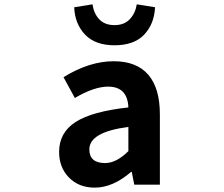

<svg xmlns="http://www.w3.org/2000/svg" viewBox="-20 -859 1040 893"><path d="M420.9 13.7Q346.7 13.7 300.8 -33.2Q254.9 -80.1 254.9 -152.3Q254.9 -242.2 331.5 -291.5Q408.2 -340.8 577.1 -359.4Q573.2 -456.1 482.4 -456.1Q418 -456.1 328.1 -403.3L275.4 -500Q395.5 -574.2 508.8 -574.2Q615.2 -574.2 669.4 -511.7Q723.6 -449.2 723.6 -327.1V0H604.5L592.8 -59.6H589.8Q504.9 13.7 420.9 13.7ZM468.8 -100.6Q521.5 -100.6 577.1 -156.2V-268.6Q395.5 -245.1 395.5 -164.1Q395.5 -100.6 468.8 -100.6ZM512.7 -648.4Q422.9 -648.4 375.5 -698.2Q328.1 -748 325.2 -825.2L410.2 -838.9Q416 -796.9 441.4 -769.5Q466.8 -742.2 512.7 -742.2Q557.6 -742.2 583.5 -769.5Q609.4 -796.9 616.2 -838.9L701.2 -825.2Q697.3 -747.1 650.4 -697.8Q603.5 -648.4 512.7 -648.4Z"/></svg>

Font: Gen Shin Gothic Monospace Bold
Style: Bold
Weight: 700
Designer: [Source Han Sans]
Ryoko NISHIZUKA  (kana & ideographs); Paul D. Hunt (Latin, Greek & Cyrillic); Wenlong ZHANG  (bopomofo
Version: Version 1.002.20150607